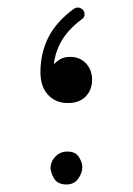

<svg xmlns="http://www.w3.org/2000/svg" viewBox="-20 -489 354 510"><path d="M160.6 -215.3Q127.4 -215.3 107.4 -237.3Q87.4 -259.3 87.4 -297.4Q87.4 -348.1 108.6 -389.9Q129.9 -431.6 175.8 -465.3Q184.1 -470.7 191.4 -468.3Q198.7 -465.8 202.1 -460.4Q205.6 -454.6 204.3 -447.8Q203.1 -440.9 195.3 -436.5Q160.6 -409.7 143.8 -380.9Q127 -352.1 123 -317.9Q130.4 -326.2 140.6 -332Q150.9 -337.9 166 -337.9Q192.4 -337.9 208.5 -320.6Q224.6 -303.2 224.6 -277.3Q224.6 -250.5 207.8 -232.9Q190.9 -215.3 160.6 -215.3ZM114.3 -42.5Q114.3 -59.6 127 -73Q139.6 -86.4 159.2 -86.4Q180.7 -86.4 189.7 -71.8Q198.7 -57.1 198.7 -45.9Q198.7 -29.3 187.7 -14.2Q176.8 1 156.7 1Q132.8 1 123.5 -15.1Q114.3 -31.2 114.3 -42.5Z"/></svg>

Font: Mikhak Light
Style: Regular
Weight: 300
Designer: Amin Abedi
Version: Version 3.3